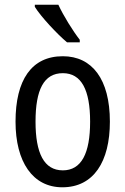

<svg xmlns="http://www.w3.org/2000/svg" viewBox="-20 -786 533 816"><path d="M228 -766H128V-757C153 -716 223 -641 265 -606H319V-617C290 -654 249 -720 228 -766ZM447 -269C447 -450 371 -547 247 -547C114 -547 46 -446 46 -269C46 -98 119 10 245 10C378 10 447 -99 447 -269ZM131 -269C131 -404 166 -475 247 -475C326 -475 363 -404 363 -269C363 -134 326 -62 247 -62C167 -62 131 -135 131 -269Z"/></svg>

Font: Noto Sans Khmer Condensed
Style: Regular
Weight: 400
Width: 3
Designer: Danh Hong and the Monotype Design Team
Foundry: Monotype Imaging Inc.
Version: Version 2.004